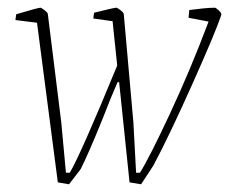

<svg xmlns="http://www.w3.org/2000/svg" viewBox="-20 -469 594 498"><path d="M554 -430Q538 -383 478.5 -250Q419 -117 378 -40L346 9L316 4L289 -256H285Q266 -213 247 -163Q209 -69 189 -30L159 9L130 4L76 -410L20 -417L22 -432Q79 -449 85 -449Q87 -449 95 -443Q103 -437 104 -433L139 -151L151 -21H161Q189 -68 284 -299L272 -414L222 -421L224 -436Q276 -449 282 -449Q284 -449 292 -443Q300 -437 301 -433L326 -151L333 -21H343Q367 -59 420.5 -173.5Q474 -288 521 -413L469 -423L471 -443Q485 -445 505 -447Q525 -449 537 -449Q540 -449 547.5 -442Q555 -435 554 -430Z"/></svg>

Font: Grenze Thin
Style: Italic
Weight: 250
Italic angle: -10°
Designer: Renata Polastri
Foundry: Omnibus-Type
Version: Version 1.002; ttfautohint (v1.8)